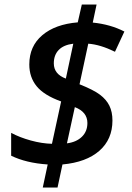

<svg xmlns="http://www.w3.org/2000/svg" viewBox="-20 -779 591 857"><path d="M481.9 -241.2Q481.9 -157.2 423.6 -106Q365.2 -54.7 258.8 -44.9L236.8 58.1H170.9L192.9 -44.9Q96.7 -51.3 29.8 -84V-186Q67.9 -165.5 117.4 -151.9Q167 -138.2 211.9 -137.2L252.9 -326.2Q176.8 -353.5 143.8 -393.8Q110.8 -434.1 110.8 -491.2Q110.8 -572.8 168.7 -621.8Q226.6 -670.9 327.1 -679.2L345.2 -758.8H411.1L394 -678.2Q472.7 -670.4 535.2 -638.2L493.2 -547.9Q427.7 -580.1 374 -584L335 -402.8Q397.5 -377.9 426 -356.4Q454.6 -335 468.3 -307.1Q481.9 -279.3 481.9 -241.2ZM278.8 -139.2Q320.8 -144.5 345.5 -168.5Q370.1 -192.4 370.1 -230Q370.1 -279.3 314 -300.8ZM307.1 -584Q263.7 -578.6 241.9 -555.9Q220.2 -533.2 220.2 -496.1Q220.2 -448.2 273.9 -428.2Z"/></svg>

Font: TypoPRO Open Sans
Style: Italic
Weight: 600
Italic angle: -12°
Foundry: Ascender Corporation
Version: Version 1.10